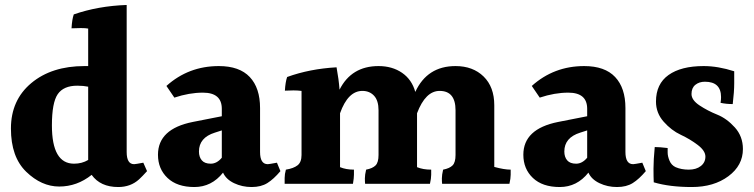

<svg xmlns="http://www.w3.org/2000/svg" viewBox="-20 -785 3034 773"><path d="M291 -440Q236 -440 212.5 -406Q189 -372 189 -280Q189 -126 278 -126Q310 -126 335 -141V-436Q316 -440 291 -440ZM456 -32Q384 -32 349 -81Q290 -34 218.5 -34Q147 -34 85.5 -93.5Q24 -153 24 -267.5Q24 -382 106 -450.5Q188 -519 320 -519H335V-670Q324 -672 305.5 -672Q287 -672 268 -671Q270 -707 277 -727Q375 -761 490 -765V-173Q490 -124 520 -124Q525 -124 557 -130L572 -96Q553 -75 540 -63Q506 -32 456 -32Z M781 -175Q781 -153 792.5 -139.5Q804 -126 828.5 -126Q853 -126 873 -150V-260L845 -251Q781 -231 781 -175ZM878 -90Q832 -32 762.5 -32Q693 -32 654.5 -68.5Q616 -105 616 -162Q616 -266 756 -294L873 -317V-347Q873 -412 797 -412Q742 -412 682 -392L650 -439Q739 -519 861 -519Q944 -519 985.5 -475Q1027 -431 1027 -350V-173Q1027 -124 1058 -124Q1063 -124 1095 -130L1109 -96Q1082 -64 1056.5 -48Q1031 -32 993 -32Q955 -32 922.5 -47.5Q890 -63 878 -90Z M1970 -361V-113Q2010 -102 2036 -102Q2036 -96 2036 -81.5Q2036 -67 2031 -45H1760Q1759 -53 1759 -67Q1759 -81 1764 -102Q1790 -107 1802 -119Q1814 -131 1814 -161V-341Q1814 -419 1750 -419Q1693 -419 1659 -329V-112Q1683 -102 1716 -102Q1716 -96 1716 -81.5Q1716 -67 1711 -45H1450Q1449 -53 1449 -67Q1449 -81 1454 -102Q1480 -107 1492 -119Q1504 -131 1504 -161V-341Q1504 -380 1486 -399.5Q1468 -419 1439 -419Q1381 -419 1349 -329V-112Q1373 -102 1405 -102Q1405 -96 1405 -82Q1405 -68 1401 -45H1126Q1126 -53 1126 -68.5Q1126 -84 1131 -102Q1162 -107 1178 -119.5Q1194 -132 1194 -161V-419Q1179 -421 1161.5 -421Q1144 -421 1127 -420Q1129 -455 1136 -475Q1227 -508 1335 -514Q1344 -465 1347 -424Q1395 -519 1504 -519Q1559 -519 1598.5 -492Q1638 -465 1652 -415Q1700 -519 1814 -519Q1884 -519 1927 -477Q1970 -435 1970 -361Z M2252 -175Q2252 -153 2263.5 -139.5Q2275 -126 2299.5 -126Q2324 -126 2344 -150V-260L2316 -251Q2252 -231 2252 -175ZM2349 -90Q2303 -32 2233.5 -32Q2164 -32 2125.5 -68.5Q2087 -105 2087 -162Q2087 -266 2227 -294L2344 -317V-347Q2344 -412 2268 -412Q2213 -412 2153 -392L2121 -439Q2210 -519 2332 -519Q2415 -519 2456.5 -475Q2498 -431 2498 -350V-173Q2498 -124 2529 -124Q2534 -124 2566 -130L2580 -96Q2553 -64 2527.5 -48Q2502 -32 2464 -32Q2426 -32 2393.5 -47.5Q2361 -63 2349 -90Z M2621 -376Q2621 -447 2671.5 -483Q2722 -519 2813 -519Q2871 -519 2936 -498Q2936 -484 2936 -450Q2936 -416 2930 -366Q2904 -366 2881 -371Q2883 -383 2883 -394Q2883 -456 2818 -456Q2795 -456 2779.5 -443.5Q2764 -431 2764 -406.5Q2764 -382 2796.5 -360.5Q2829 -339 2867.5 -323.5Q2906 -308 2938.5 -272Q2971 -236 2971 -185Q2971 -119 2912.5 -75.5Q2854 -32 2765 -32Q2676 -32 2612 -51Q2611 -72 2611 -106.5Q2611 -141 2616 -193Q2636 -193 2668 -189Q2668 -186 2668 -171Q2668 -156 2675.5 -138Q2683 -120 2700 -112Q2723 -102 2753 -102Q2783 -102 2801.5 -116.5Q2820 -131 2820 -154.5Q2820 -178 2789 -201.5Q2758 -225 2720.5 -242.5Q2683 -260 2652 -295Q2621 -330 2621 -376Z"/></svg>

Font: Halant
Style: Bold
Weight: 700
Designer: Hitesh Malaviya (Devanagari), Satya Rajpurohit (Latin)
Foundry: Indian Type Foundry
Version: Version 1.101;PS 1.0;hotconv 1.0.78;makeotf.lib2.5.61930; tt